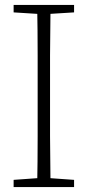

<svg xmlns="http://www.w3.org/2000/svg" viewBox="-20 -755 353 775"><path d="M35 0V-29L147 -37H166L279 -29V0ZM130 0Q131 -51 131.5 -102Q132 -153 132 -205Q132 -257 132 -309V-427Q132 -479 132 -530.5Q132 -582 131.5 -633Q131 -684 130 -735H184Q184 -684 183 -633Q182 -582 182 -530.5Q182 -479 182 -427V-309Q182 -258 182 -206Q182 -154 183 -102.5Q184 -51 184 0ZM35 -705V-735H279V-705L166 -698H147Z"/></svg>

Font: Source Serif 4 18pt Light
Style: Regular
Weight: 300
Designer: Frank Grießhammer
Foundry: Adobe Systems Incorporated
Version: Version 4.004;hotconv 1.0.116;makeotfexe 2.5.65601